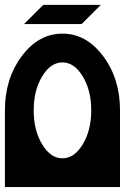

<svg xmlns="http://www.w3.org/2000/svg" viewBox="-20 -762 567 782"><path d="M351.6 -312.5Q351.6 -393.6 317.1 -450.7Q282.7 -507.8 234.4 -507.8Q186 -507.8 151.6 -450.7Q117.2 -393.6 117.2 -312.5Q117.2 -231.4 151.6 -174.3Q186 -117.2 234.4 -117.2Q282.7 -117.2 317.1 -174.3Q351.6 -231.4 351.6 -312.5ZM468.8 0H0V-312.5Q0 -441.9 68.6 -533.4Q137.2 -625 234.4 -625Q331.5 -625 400.1 -533.4Q468.8 -441.9 468.8 -312.5ZM312.5 -664.1H78.1L156.2 -742.2H390.6Z"/></svg>

Font: Leporid
Style: Regular
Weight: 400
Designer: GGBotNet
Foundry: GGBotNet
Version: 1.00